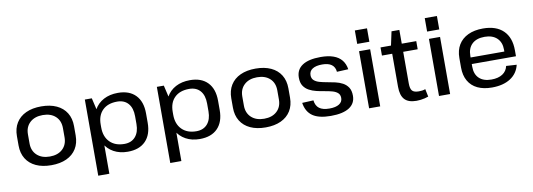

<svg xmlns="http://www.w3.org/2000/svg" viewBox="-66 -1173 4962 1788"><g transform="rotate(-10 2415.0 -278.5)"><path d="M332 8Q248 8 187.5 -20Q127 -48 94.5 -100.5Q62 -153 62 -226V-314Q62 -387 94.5 -439.5Q127 -492 187.5 -520Q248 -548 332 -548Q416 -548 476.5 -520Q537 -492 569.5 -439.5Q602 -387 602 -314V-226Q602 -153 569.5 -100.5Q537 -48 476.5 -20Q416 8 332 8ZM332 -74Q408 -74 452.5 -115.5Q497 -157 497 -227V-313Q497 -384 452.5 -425Q408 -466 332 -466Q256 -466 211 -424.5Q166 -383 166 -313V-227Q166 -157 211 -115.5Q256 -74 332 -74Z M1055 8Q979 8 922 -23.5Q865 -55 833.5 -112.5Q802 -170 802 -248V-296Q802 -374 833.5 -430.5Q865 -487 922.5 -517.5Q980 -548 1057 -548Q1165 -548 1224 -487Q1283 -426 1283 -314V-226Q1283 -114 1223.5 -53Q1164 8 1055 8ZM744 -540H810L849 -373V180H744ZM1036 -69Q1103 -69 1140.5 -112.5Q1178 -156 1178 -232V-305Q1178 -384 1140.5 -426.5Q1103 -469 1036 -469Q948 -469 898.5 -420.5Q849 -372 849 -285V-257Q849 -170 899 -119.5Q949 -69 1036 -69Z M1736 8Q1660 8 1603 -23.5Q1546 -55 1514.5 -112.5Q1483 -170 1483 -248V-296Q1483 -374 1514.5 -430.5Q1546 -487 1603.5 -517.5Q1661 -548 1738 -548Q1846 -548 1905 -487Q1964 -426 1964 -314V-226Q1964 -114 1904.5 -53Q1845 8 1736 8ZM1425 -540H1491L1530 -373V180H1425ZM1717 -69Q1784 -69 1821.5 -112.5Q1859 -156 1859 -232V-305Q1859 -384 1821.5 -426.5Q1784 -469 1717 -469Q1629 -469 1579.5 -420.5Q1530 -372 1530 -285V-257Q1530 -170 1580 -119.5Q1630 -69 1717 -69Z M2359 8Q2275 8 2214.5 -20Q2154 -48 2121.5 -100.5Q2089 -153 2089 -226V-314Q2089 -387 2121.5 -439.5Q2154 -492 2214.5 -520Q2275 -548 2359 -548Q2443 -548 2503.5 -520Q2564 -492 2596.5 -439.5Q2629 -387 2629 -314V-226Q2629 -153 2596.5 -100.5Q2564 -48 2503.5 -20Q2443 8 2359 8ZM2359 -74Q2435 -74 2479.5 -115.5Q2524 -157 2524 -227V-313Q2524 -384 2479.5 -425Q2435 -466 2359 -466Q2283 -466 2238 -424.5Q2193 -383 2193 -313V-227Q2193 -157 2238 -115.5Q2283 -74 2359 -74Z M2975 8Q2862 8 2803.5 -32.5Q2745 -73 2732 -158L2839 -163Q2845 -111 2878 -86.5Q2911 -62 2974 -62Q3033 -62 3065.5 -82.5Q3098 -103 3098 -140Q3098 -171 3079 -188Q3060 -205 3028 -214Q2996 -223 2958 -229Q2920 -235 2882 -244Q2844 -253 2812.5 -270Q2781 -287 2761.5 -316.5Q2742 -346 2742 -395Q2742 -470 2801 -509.5Q2860 -549 2975 -549Q3045 -549 3094.5 -531.5Q3144 -514 3172.5 -479Q3201 -444 3209 -392L3101 -387Q3097 -432 3066 -455Q3035 -478 2977 -478Q2918 -478 2885.5 -457.5Q2853 -437 2853 -398Q2853 -367 2872.5 -349.5Q2892 -332 2923.5 -323Q2955 -314 2993 -307.5Q3031 -301 3069 -292.5Q3107 -284 3138.5 -267Q3170 -250 3189.5 -220.5Q3209 -191 3209 -142Q3209 -69 3149.5 -30.5Q3090 8 2975 8Z M3442 -540V0H3337V-540ZM3447 -737V-610H3332V-737Z M3785 8Q3708 8 3672.5 -30.5Q3637 -69 3637 -150V-530L3667 -670H3741V-164Q3741 -114 3758.5 -94.5Q3776 -75 3821 -75Q3836 -75 3852 -77Q3868 -79 3883 -85L3898 -12Q3882 -6 3863 -1.5Q3844 3 3824 5.5Q3804 8 3785 8ZM3540 -540H3878V-463H3540Z M4103 -540V0H3998V-540ZM4108 -737V-610H3993V-737Z M4499 8Q4419 8 4362.5 -19Q4306 -46 4276 -98.5Q4246 -151 4246 -225V-315Q4246 -388 4277.5 -440Q4309 -492 4368 -520Q4427 -548 4509 -548Q4634 -548 4701 -482.5Q4768 -417 4768 -297V-240H4330V-302H4685L4669 -278V-320Q4669 -390 4627 -429.5Q4585 -469 4511 -469Q4434 -469 4392 -429Q4350 -389 4350 -317V-214Q4350 -143 4391 -104.5Q4432 -66 4506 -66Q4571 -66 4611.5 -92.5Q4652 -119 4662 -167L4761 -161Q4742 -80 4673.5 -36Q4605 8 4499 8Z"/></g></svg>

Font: Pathway Extreme Medium
Style: Regular
Weight: 500
Designer: Eduardo Rodriguez Tunni
Foundry: Eduardo Rodriguez Tunni
Version: Version 1.001;gftools[0.9.26]